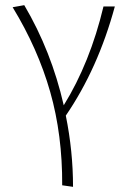

<svg xmlns="http://www.w3.org/2000/svg" viewBox="-20 -435 501 744"><path d="M235 13Q263 151 263 289L221 283Q222 88 174.5 -79Q127 -246 29 -407L74 -415Q179 -237 227 -27Q329 -192 381 -410H425Q360 -170 235 13Z"/></svg>

Font: Ysabeau Infant Light
Style: Regular
Weight: 300
Designer: Christian Thalmann (Catharsis Fonts)
Version: Version 0.003